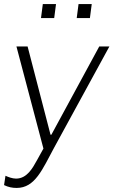

<svg xmlns="http://www.w3.org/2000/svg" viewBox="-39 -740 569 946"><path d="M172 -720 163 -651H228L237 -720ZM348 -720 339 -651H404L413 -720ZM228 -13 500 -511H450L214 -76H210L97 -511H42L175 -8L144 48C122 88 94 140 40 140C22 140 1 132 -12 126L-19 172C2 182 21 186 43 186C134 186 170 94 228 -13Z"/></svg>

Font: Chivo Light
Style: Italic
Weight: 300
Italic angle: -8°
Designer: Hector Gatti
Foundry: Omnibus-Type
Version: Version 1.003;PS 001.003;hotconv 1.0.70;makeotf.lib2.5.58329